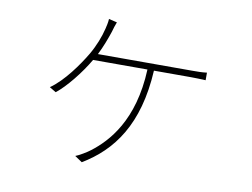

<svg xmlns="http://www.w3.org/2000/svg" viewBox="-73 -703 1146 873"><g transform="rotate(10 500.0 -266.5)"><path d="M341 -432C359 -467 375 -510 386 -543C390 -559 395 -573 401 -589L363 -598C362 -580 358 -565 355 -552C346 -514 328 -467 303 -425C272 -373 213 -288 152 -246L182 -228C227 -263 287 -338 324 -402H575C565 -164 460 -53 387 3C372 15 335 37 320 42L354 65C491 -17 591 -151 605 -402H776C796 -402 823 -401 844 -400V-435C823 -432 797 -432 776 -432Z"/></g></svg>

Font: Noto Sans T Chinese Thin
Style: Regular
Weight: 100
Designer: Ryoko NISHIZUKA (kana & ideographs); Paul D. Hunt (Latin, Greek & Cyrillic); Wenlong ZHANG (bopomofo); Sandoll Communica
Foundry: Adobe Systems Incorporated
Version: Version 1.000;PS 1;hotconv 1.0.78;makeotf.lib2.5.61930